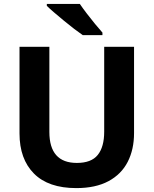

<svg xmlns="http://www.w3.org/2000/svg" viewBox="-20 -954 787 984"><path d="M667 -272Q667 -188 634.5 -124.5Q602 -61 536 -25.5Q470 10 371 10Q228 10 154 -64.5Q80 -139 80 -270V-714H233V-278Q233 -119 374 -119Q448 -119 481 -160Q514 -201 514 -279V-714H667ZM389 -934Q404 -912 425 -884.5Q446 -857 467 -831.5Q488 -806 505 -787V-774H404Q385 -787 359.5 -806.5Q334 -826 307.5 -848Q281 -870 257.5 -890Q234 -910 220 -924V-934Z"/></svg>

Font: Noto Sans Georgian Bold
Style: Regular
Weight: 700
Designer: Monotype Design Team, Akaki Razmadze
Foundry: Google LLC
Version: Version 2.005; ttfautohint (v1.8.4.7-5d5b)